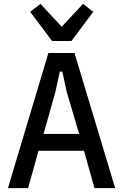

<svg xmlns="http://www.w3.org/2000/svg" viewBox="-20 -972 636 992"><path d="M468 0 414 -193H179L125 0H21L230 -698H365L575 0ZM324 -500 302 -602H289L267 -500L205 -280H389ZM249 -760 136 -911 189 -952 299 -834 409 -952 462 -911 349 -760Z"/></svg>

Font: IBM Plex Sans Cond Medm
Style: Regular
Weight: 500
Width: 3
Designer: Mike Abbink, Paul van der Laan, Pieter van Rosmalen
Foundry: Bold Monday
Version: Version 1.3